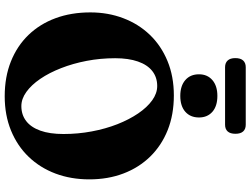

<svg xmlns="http://www.w3.org/2000/svg" viewBox="-147 -924 1090 836"><g transform="rotate(90 398.0 -506.0)"><path d="M395.5 -718Q479.5 -718 546.8 -691Q614 -664 662 -614.8Q710 -565.5 735.5 -498.2Q761 -431 761 -350Q761 -270 735.8 -202.8Q710.5 -135.5 663 -86Q615.5 -36.5 548.5 -9Q481.5 18.5 399 18.5Q315 18.5 247.5 -8.5Q180 -35.5 132.2 -85Q84.5 -134.5 59.2 -202.8Q34 -271 34 -354.5Q34 -431 59 -497.2Q84 -563.5 131.2 -613Q178.5 -662.5 245.5 -690.2Q312.5 -718 395.5 -718ZM563.5 -237.5Q563.5 -300.5 552.2 -360.5Q541 -420.5 520.8 -472Q500.5 -523.5 474 -562.5Q447.5 -601.5 417 -623.5Q386.5 -645.5 354.5 -645.5Q316.5 -645.5 289.2 -624Q262 -602.5 247.8 -561.5Q233.5 -520.5 233.5 -462.5Q233.5 -398.5 245 -338.5Q256.5 -278.5 276.8 -226.8Q297 -175 323.5 -136.2Q350 -97.5 380.2 -75.8Q410.5 -54 442 -54Q479.5 -54 506.8 -74.8Q534 -95.5 548.8 -136.5Q563.5 -177.5 563.5 -237.5ZM397.5 -746Q354 -746 328.8 -767.8Q303.5 -789.5 303.5 -827.5Q303.5 -864 328.8 -885.8Q354 -907.5 397.5 -907.5Q442 -907.5 466.8 -885.8Q491.5 -864 491.5 -827.5Q491.5 -790 466.8 -768Q442 -746 397.5 -746ZM233 -985.5Q233 -1008.5 243.5 -1019.8Q254 -1031 272.5 -1031H523Q542 -1031 552.2 -1019.8Q562.5 -1008.5 562.5 -986Q562.5 -963.5 552.2 -952.2Q542 -941 523 -941H272.5Q254 -941 243.5 -952.2Q233 -963.5 233 -985.5Z"/></g></svg>

Font: Fraunces 28pt Soft Wonky
Style: Bold
Weight: 700
Version: Version 1.000;[b76b70a41]